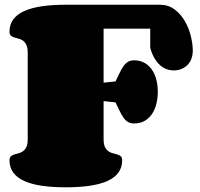

<svg xmlns="http://www.w3.org/2000/svg" viewBox="-20 -798 851 818"><path d="M472.2 -451.2Q481.9 -470.7 489.7 -487.3Q497.6 -503.9 505.9 -515.9Q514.2 -527.8 524.9 -534.4Q535.6 -541 551.3 -541Q577.6 -541 596.9 -529.5Q616.2 -518.1 628.4 -499.5Q640.6 -481 646.5 -456.8Q652.3 -432.6 652.3 -407.2Q652.3 -381.3 646.5 -356.9Q640.6 -332.5 628.4 -313.7Q616.2 -294.9 596.9 -283.4Q577.6 -272 551.3 -272Q535.6 -272 524.9 -278.6Q514.2 -285.2 505.9 -297.1Q497.6 -309.1 489.7 -325.4Q481.9 -341.8 472.2 -361.8L421.4 -367.2V-205.1Q421.4 -183.6 427.2 -171.6Q433.1 -159.7 441.9 -153.6Q450.7 -147.5 460.9 -145Q471.2 -142.6 480 -139.9Q488.8 -137.2 494.6 -132.1Q500.5 -127 500.5 -115.2Q500.5 -85 484.6 -63Q468.8 -41 438 -27.1Q407.2 -13.2 362.5 -6.6Q317.9 0 260.3 0Q202.6 0 158 -6.6Q113.3 -13.2 82.8 -27.1Q52.2 -41 36.4 -63Q20.5 -85 20.5 -115.2Q20.5 -127 26.4 -132.1Q32.2 -137.2 40.8 -139.9Q49.3 -142.6 59.3 -145Q69.3 -147.5 77.9 -153.6Q86.4 -159.7 92.3 -171.4Q98.1 -183.1 98.1 -205.1V-573.2Q98.1 -594.7 92.3 -606.7Q86.4 -618.7 77.9 -624.8Q69.3 -630.9 59.3 -633.3Q49.3 -635.7 40.8 -638.4Q32.2 -641.1 26.4 -646.2Q20.5 -651.4 20.5 -663.1Q20.5 -693.4 36.4 -715.1Q52.2 -736.8 82.8 -750.7Q113.3 -764.6 158 -771.2Q202.6 -777.8 260.3 -777.8H661.1Q696.8 -777.8 723.1 -758.3Q749.5 -738.8 766.8 -709.2Q784.2 -679.7 792.7 -645.5Q801.3 -611.3 801.3 -582Q801.3 -562.5 795.2 -546.9Q789.1 -531.2 778.1 -520.5Q767.1 -509.8 752.2 -503.9Q737.3 -498 720.2 -498Q705.1 -498 690.4 -503.2Q675.8 -508.3 662.6 -519.8Q649.4 -531.2 638.4 -549.6Q627.4 -567.9 620.1 -594.2V-675.8H421.4V-445.8Z"/></svg>

Font: Corben
Style: Bold
Weight: 700
Designer: vernon adams
Foundry: vernon adams
Version: Version 1.101; ttfautohint (v1.6)